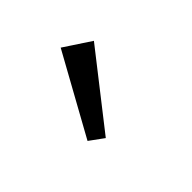

<svg xmlns="http://www.w3.org/2000/svg" viewBox="-33 -1171 617 617"><g transform="rotate(45 275.5 -862.0)"><path d="M358 -741 85 -892 145 -983 393 -789Z"/></g></svg>

Font: BioRhyme SemiExpanded SemiBold
Style: Regular
Weight: 600
Width: 6
Designer: Aoife Mooney
Foundry: Aoife Mooney Type
Version: Version 1.600;gftools[0.9.33]